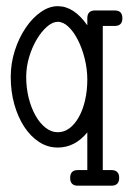

<svg xmlns="http://www.w3.org/2000/svg" viewBox="-20 -464 427 612"><path d="M335 78.1H307.6V-381.3H345.7C362 -381.3 370.1 -389.5 370.1 -405.8C370.1 -422.4 362 -430.7 345.7 -430.7H283.2C266.6 -430.7 258.3 -422.4 258.3 -405.8V-383.3C230 -424 198.6 -444.3 164.1 -444.3C145.8 -444.3 127.8 -438.1 109.9 -425.5C92 -413 75.9 -396.2 61.8 -375.2C47.6 -354.2 36.1 -330.2 27.3 -303C18.6 -275.8 14.2 -247.7 14.2 -218.8C14.2 -187.8 18 -158.8 25.6 -131.6C33.3 -104.4 43.8 -80.6 57.1 -60.1C70.5 -39.6 86.3 -23.4 104.5 -11.5C122.7 0.4 142.6 6.3 164.1 6.3C200.5 6.3 231.9 -9.8 258.3 -42V78.1H228C211.8 78.1 203.6 86.4 203.6 103C203.6 119.6 211.8 127.9 228 127.9H335C351.6 127.9 359.9 119.6 359.9 103C359.9 86.4 351.6 78.1 335 78.1ZM164.1 -394.5C175.8 -394.5 187.3 -389.2 198.5 -378.4C209.7 -367.7 219.7 -353.6 228.5 -336.2C237.3 -318.8 244.5 -299.1 250 -277.1C255.5 -255.1 258.3 -232.9 258.3 -210.4C258.3 -187 255.9 -165 251.2 -144.5C246.5 -124 239.9 -106.2 231.4 -91.1C223 -75.9 213.1 -64 201.7 -55.4C190.3 -46.8 177.7 -42.5 164.1 -42.5C150.4 -42.5 137.5 -47.3 125.2 -56.9C113 -66.5 102.4 -79.3 93.3 -95.5C84.1 -111.6 76.9 -130.3 71.5 -151.6C66.2 -172.9 63.5 -195.3 63.5 -218.8C63.5 -240.2 66.7 -261.5 73 -282.5C79.3 -303.5 87.5 -322.3 97.4 -338.9C107.3 -355.5 118.2 -368.9 130.1 -379.2C142 -389.4 153.3 -394.5 164.1 -394.5Z"/></svg>

Font: Nathan
Style: Regular
Weight: 400
Designer: Peter Wiegel
Foundry: Peter Wiegel
Version: Version 1.001 2009